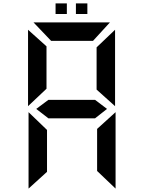

<svg xmlns="http://www.w3.org/2000/svg" viewBox="-20 -934 840 1123"><path d="M147 -278 255 -174V71L147 169ZM656 169 548 66V-180L656 -278ZM263 -242Q228 -270 192 -297L263 -350H536L606 -297L536 -242ZM176 -803H623L524 -695H279ZM144 -313V-760L252 -663V-415ZM653 -760V-313L545 -410V-657ZM305 -914H371V-852H305ZM424 -914H491V-852H424Z"/></svg>

Font: Digital Numbers
Style: Regular
Weight: 400
Version: Version 001.102